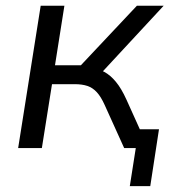

<svg xmlns="http://www.w3.org/2000/svg" viewBox="-20 -506 605 656"><path d="M423.5 130 443.9 0H404.3L414.5 -64.3H523.2L493.4 130ZM42 0 119 -486.3H200L167.9 -283.1H256.4L447.6 -486.3H539.1L320.4 -250.4L290.6 -273.2Q315.1 -271.7 336.1 -260.5Q357.1 -249.3 375.9 -226.5Q394.8 -203.7 411.9 -165.9L486.8 0H404.3L337.7 -147.2Q325 -175.5 310.8 -190.9Q296.7 -206.3 278.5 -212.4Q260.3 -218.4 235.5 -218.4H157.7L123 0Z"/></svg>

Font: Nunito Sans 12pt ExtraLight
Style: Italic
Weight: 200
Italic angle: -9°
Designer: Vernon Adams
Foundry: Vernon Adams
Version: Version 3.101;gftools[0.9.27]